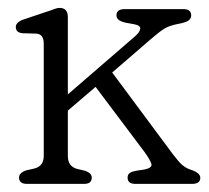

<svg xmlns="http://www.w3.org/2000/svg" viewBox="-20 -454 516 474"><path d="M47 0Q27 0 27 -15.5Q27 -27.5 45 -33.5L65 -38Q88 -44 88 -69V-346Q88 -370 69.5 -371L35 -372Q19 -374 19 -387Q19 -399 37 -405.5L93.5 -424.5Q103.5 -427.5 112.2 -431Q121 -434.5 127 -434.5Q147.5 -434.5 147.5 -411.5V-221L313.5 -364.5Q325.5 -375 326.2 -383.2Q327 -391.5 309.5 -394.5L290 -398Q276 -401.5 271.8 -406Q267.5 -410.5 267.5 -416Q267.5 -431.5 288 -431.5H432.5Q452 -431.5 452 -416Q452 -409 446 -403.8Q440 -398.5 417.5 -394.5Q397 -390.5 384.5 -382.5Q372 -374.5 352.5 -357.5L257 -275L407 -73Q421 -54.5 430.2 -46.5Q439.5 -38.5 452.5 -34.5Q474.5 -27 474.5 -15Q474.5 0 454 0H314.5Q295 0 295 -15.5Q295 -22 299.2 -26Q303.5 -30 316.5 -32.5L336.5 -35.5Q356 -39.5 353.8 -49Q351.5 -58.5 335.5 -80.5L216 -239.5L147.5 -181V-69Q147.5 -43 170.5 -37L189.5 -32.5Q206.5 -27 206.5 -15.5Q206.5 0 187.5 0Z"/></svg>

Font: Fraunces 144pt S100 Light
Style: Regular
Weight: 300
Version: Version 1.000; ttfautohint (v1.8.3)